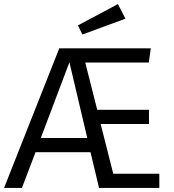

<svg xmlns="http://www.w3.org/2000/svg" viewBox="-29 -926 857 946"><path d="M401 -246 313 -619 172 -246ZM756 -70V0H459L417 -176H146L79 0H-9L263 -688H714L704 -618H391L450 -385H705V-315H467L529 -70ZM377 -756 355 -801 552 -906 589 -834Z"/></svg>

Font: FiraSans
Style: Regular
Weight: 350
Designer: Carrois Corporate & Edenspiekermann AG
Foundry: Carrois Corporate GbR & Edenspiekermann AG
Version: Version 3.106;PS 003.106;hotconv 1.0.70;makeotf.lib2.5.58329